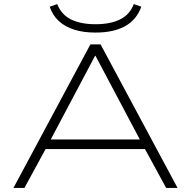

<svg xmlns="http://www.w3.org/2000/svg" viewBox="-20 -923 938 943"><path d="M46 0 424 -705H474L852 0H796L685 -204L721 -191H175L211 -204L100 0ZM447 -649 224 -228 194 -238H702L672 -228L449 -649ZM449 -763Q389 -763 344 -777.5Q299 -792 269 -819.5Q239 -847 224 -890L261 -903Q282 -850 330 -827Q378 -804 449 -804Q523 -804 570.5 -828Q618 -852 637 -903L674 -890Q651 -826 594.5 -794.5Q538 -763 449 -763Z"/></svg>

Font: Nunito Sans 10pt Expanded ExtraLight
Style: Regular
Weight: 250
Width: 7
Designer: Vernon Adams
Foundry: Vernon Adams
Version: Version 3.101;gftools[0.9.27]